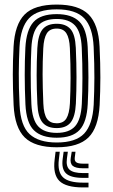

<svg xmlns="http://www.w3.org/2000/svg" viewBox="-20 -629 490 832"><path d="M225.8 9.2Q131 9.2 87.4 -33.2Q43.8 -75.8 39 -173.8Q35.5 -246.8 35.5 -306.1Q35.5 -365.5 38.8 -427Q44 -522.8 86.5 -566Q129 -609.2 225.8 -609.2Q320.8 -609.2 363.8 -566.4Q406.8 -523.5 411.5 -426.8Q415 -352.2 414.9 -292.9Q414.8 -233.5 411.8 -173.8Q406.5 -76 363.4 -33.4Q320.2 9.2 225.8 9.2ZM225.8 -11.5Q308.2 -11.5 344.8 -50.2Q381.2 -89 386 -175Q388.8 -234.2 389 -291.6Q389.2 -349 385.8 -425.8Q381.8 -511.2 344.9 -549.9Q308 -588.5 225.8 -588.5Q142.5 -588.5 105.8 -549.9Q69 -511.2 64.5 -425Q61.8 -370.5 61.4 -311.5Q61 -252.5 64.8 -174Q69 -83.8 108.4 -47.6Q147.8 -11.5 225.8 -11.5ZM225.8 -32.2Q159.8 -32.2 126.9 -64.5Q94 -96.8 90.2 -177Q84.2 -308 90 -422.8Q94.2 -499 125 -533.4Q155.8 -567.8 225.8 -567.8Q291.2 -567.8 323.6 -535.6Q356 -503.5 360 -425.5Q363.2 -352.5 363.2 -293.5Q363.2 -234.5 360.2 -178Q356.2 -99.5 324.9 -65.9Q293.5 -32.2 225.8 -32.2ZM225.8 -53.2Q280 -53.2 305.5 -82.1Q331 -111 334.5 -178.8Q337 -228.8 337.2 -289.5Q337.5 -350.2 334.2 -422.5Q331.2 -490.2 305.1 -518.5Q279 -546.8 225.8 -546.8Q170.8 -546.8 145.1 -518.1Q119.5 -489.5 116 -422Q113.5 -373 113.1 -312Q112.8 -251 116 -177.8Q119.5 -109 145.9 -81.1Q172.2 -53.2 225.8 -53.2ZM225.8 -74Q184.8 -74 164.6 -97.8Q144.5 -121.5 142 -179Q138.8 -245.5 138.8 -303.1Q138.8 -360.8 141.8 -420.8Q144.8 -477.2 164.2 -501.6Q183.8 -526 225.8 -526Q265.2 -526 285.5 -502.9Q305.8 -479.8 308.5 -421.8Q311.5 -354.5 311.5 -294.8Q311.5 -235 308.8 -180Q305.8 -122.8 286.2 -98.4Q266.8 -74 225.8 -74ZM225.8 -94.8Q254.8 -94.8 267.6 -115.6Q280.5 -136.5 283 -181.2Q285.5 -233 285.8 -290.2Q286 -347.5 282.8 -420.5Q280.8 -464.2 267.6 -484.8Q254.5 -505.2 225.8 -505.2Q196 -505.2 182.9 -484.5Q169.8 -463.8 167.5 -419.5Q164.5 -361.8 164.6 -306.5Q164.8 -251.2 167.8 -180Q169.8 -133.8 183.6 -114.2Q197.5 -94.8 225.8 -94.8ZM239 28.5 235 62Q228.5 115.8 252.9 139.1Q277.2 162.5 340 162.5H363.5V183.2H340Q266 183.2 237.4 155.1Q208.8 127 216.8 62L220.8 28.5ZM307.2 28.5 304 53.8Q302.2 68 310.4 74.1Q318.5 80.2 340 80.2H363.5V100.2H340Q307.2 100.2 294.9 89.4Q282.5 78.5 286.8 53.8L290.8 28.5ZM274 28.5 270 57.8Q265.2 91.8 281.5 106.4Q297.8 121 340 121H363.5V141.8H340Q286.5 141.8 266 122.2Q245.5 102.8 251.8 57.8L255.8 28.5Z"/></svg>

Font: Big Shoulders Inline Display ExtraBold
Style: Regular
Weight: 800
Designer: Patric King
Foundry: XO Type Co
Version: Version 1.000